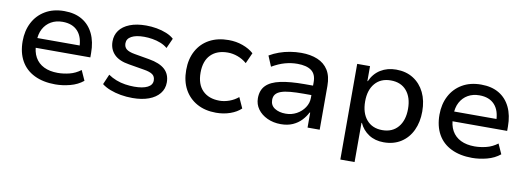

<svg xmlns="http://www.w3.org/2000/svg" viewBox="-56 -833 3670 1340"><g transform="rotate(10 1779.5 -163.0)"><path d="M337 9Q251 9 188.5 -21.5Q126 -52 93.5 -110Q61 -168 61 -249Q61 -323 91 -381Q121 -439 177.5 -472.5Q234 -506 312 -506Q387 -506 439 -475Q491 -444 518.5 -386.5Q546 -329 546 -250V-219H137V-288H478L459 -268Q459 -347 421 -388.5Q383 -430 313 -430Q267 -430 232 -410Q197 -390 177 -353Q157 -316 157 -262V-250Q157 -191 179 -152Q201 -113 242 -93Q283 -73 340 -73Q380 -73 422.5 -83.5Q465 -94 502 -122L534 -51Q495 -19 441.5 -5Q388 9 337 9Z M884 9Q841 9 800.5 2Q760 -5 725 -18.5Q690 -32 666 -51L697 -123Q723 -105 754 -93Q785 -81 818 -76Q851 -71 882 -71Q943 -71 976.5 -88Q1010 -105 1010 -137Q1010 -165 991 -179Q972 -193 928 -200L821 -218Q749 -229 714 -265Q679 -301 679 -356Q679 -401 703.5 -434.5Q728 -468 776 -487Q824 -506 892 -506Q929 -506 966.5 -499.5Q1004 -493 1037 -479.5Q1070 -466 1090 -447L1058 -376Q1037 -394 1009 -405Q981 -416 950.5 -421Q920 -426 892 -426Q834 -426 802 -408.5Q770 -391 770 -359Q770 -332 788 -317.5Q806 -303 847 -296L951 -278Q1028 -265 1065 -231Q1102 -197 1102 -139Q1102 -94 1075 -60.5Q1048 -27 999 -9Q950 9 884 9Z M1476 9Q1398 9 1340.5 -23Q1283 -55 1251.5 -112.5Q1220 -170 1220 -249Q1220 -328 1252 -386Q1284 -444 1341.5 -475Q1399 -506 1477 -506Q1530 -506 1577 -489Q1624 -472 1655 -444L1621 -368Q1592 -393 1556.5 -406Q1521 -419 1486 -419Q1409 -419 1365.5 -375Q1322 -331 1322 -248Q1322 -166 1365.5 -122Q1409 -78 1486 -78Q1520 -78 1555.5 -91Q1591 -104 1618 -127L1652 -52Q1623 -24 1576.5 -7.5Q1530 9 1476 9Z M1935 9Q1882 9 1839 -11Q1796 -31 1771.5 -65Q1747 -99 1747 -142Q1747 -199 1780 -232.5Q1813 -266 1880.5 -280.5Q1948 -295 2051 -295H2127V-228H2056Q2002 -228 1962.5 -224.5Q1923 -221 1897.5 -212Q1872 -203 1859.5 -187.5Q1847 -172 1847 -148Q1847 -109 1878 -89Q1909 -69 1956 -69Q1998 -69 2033 -88Q2068 -107 2089.5 -139Q2111 -171 2111 -208V-320Q2111 -376 2077 -401Q2043 -426 1978 -426Q1934 -426 1890.5 -414Q1847 -402 1799 -374L1768 -448Q1800 -467 1836.5 -480Q1873 -493 1912.5 -499.5Q1952 -506 1991 -506Q2057 -506 2106.5 -485.5Q2156 -465 2183 -422Q2210 -379 2210 -310V0H2124V-106H2120Q2105 -76 2080 -49.5Q2055 -23 2019 -7Q1983 9 1935 9Z M2388 180V-498H2479V-392H2482Q2506 -447 2553.5 -476.5Q2601 -506 2664 -506Q2734 -506 2785.5 -473.5Q2837 -441 2865 -383.5Q2893 -326 2893 -249Q2893 -174 2865.5 -115.5Q2838 -57 2786.5 -24Q2735 9 2664 9Q2603 9 2558.5 -20Q2514 -49 2492 -98H2489V180ZM2640 -73Q2711 -73 2751.5 -120.5Q2792 -168 2792 -250Q2792 -331 2752 -378Q2712 -425 2640 -425Q2569 -425 2528.5 -378Q2488 -331 2488 -250Q2488 -168 2528.5 -120.5Q2569 -73 2640 -73Z M3291 9Q3205 9 3142.5 -21.5Q3080 -52 3047.5 -110Q3015 -168 3015 -249Q3015 -323 3045 -381Q3075 -439 3131.5 -472.5Q3188 -506 3266 -506Q3341 -506 3393 -475Q3445 -444 3472.5 -386.5Q3500 -329 3500 -250V-219H3091V-288H3432L3413 -268Q3413 -347 3375 -388.5Q3337 -430 3267 -430Q3221 -430 3186 -410Q3151 -390 3131 -353Q3111 -316 3111 -262V-250Q3111 -191 3133 -152Q3155 -113 3196 -93Q3237 -73 3294 -73Q3334 -73 3376.5 -83.5Q3419 -94 3456 -122L3488 -51Q3449 -19 3395.5 -5Q3342 9 3291 9Z"/></g></svg>

Font: Nunito Sans 12pt ExtraLight 7pt Medium
Style: Regular
Weight: 500
Version: Version 3.101;gftools[0.9.27]